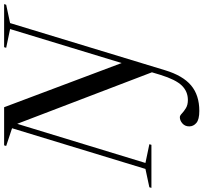

<svg xmlns="http://www.w3.org/2000/svg" viewBox="-85 -707 988 932"><g transform="rotate(-90 409.0 -241.0)"><path d="M534 66.5Q508 152.5 460.5 192.5Q413 232.5 336.5 232.5Q295 232.5 278.2 218.2Q261.5 204 261.5 183.5Q261.5 163 275.8 150.5Q290 138 306 138Q314 138 324 147.8Q334 157.5 349.8 167.2Q365.5 177 389.5 177Q431 177 459.8 147.5Q488.5 118 511.5 44L524 2.5L274 -651.5L84 -29L175 -10L172 0H-37L-34 -10L55 -29L252.5 -676.5L166.5 -705L169.5 -715H354.5L569 -144.5L734 -686L643 -705L646 -715H855L852 -705L763 -686Z"/></g></svg>

Font: Newsreader 72pt
Style: Italic
Weight: 400
Italic angle: -17°
Designer: Hugues Gentile
Foundry: Production Type
Version: Version 1.003; ttfautohint (v1.8.3)